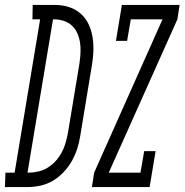

<svg xmlns="http://www.w3.org/2000/svg" viewBox="-83 -755 745 775"><path d="M288 0 297 -58 573 -677H445L430 -590H385L409 -735H642L633 -677L356 -58H484L499 -145H545L521 0ZM-63 0 -61 -58H-24L79 -677H48L49 -735H140Q169 -735 195.5 -726.5Q222 -718 242.5 -700Q263 -682 274.5 -657.5Q286 -633 290.5 -605.5Q295 -578 294 -549.5Q293 -521 288 -492L241 -207Q237 -181 229 -155.5Q221 -130 207.5 -106Q194 -82 174.5 -61Q155 -40 131.5 -26Q108 -12 81.5 -6Q55 0 29 0ZM28 -58H31Q50 -58 70.5 -62.5Q91 -67 109 -78Q127 -89 141.5 -105Q156 -121 166 -139.5Q176 -158 181.5 -177.5Q187 -197 191 -217L238 -501Q241 -522 242 -543Q243 -564 240 -583.5Q237 -603 229 -621Q221 -639 207 -652Q193 -665 173.5 -671Q154 -677 134 -677H131Z"/></svg>

Font: Iosevka HT Light Extended
Style: Italic
Weight: 300
Width: 7
Italic angle: -9°
Monospace: yes
Designer: Belleve Invis
Foundry: Belleve Invis
Version: Version 32.3.0; ttfautohint (v1.8.4)